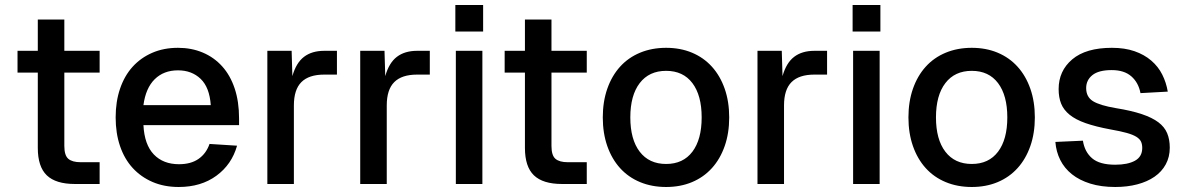

<svg xmlns="http://www.w3.org/2000/svg" viewBox="-20 -735 4737 767"><path d="M279 0Q203 0 167 -34.5Q131 -69 131 -144V-445H50V-532H131V-657H237V-532H378V-445H237V-152Q237 -114 253 -100.5Q269 -87 302 -87H378V0Z M694 12Q636 12 589.5 -8Q543 -28 510 -64Q477 -100 459.5 -151.5Q442 -203 442 -266Q442 -329 459.5 -380.5Q477 -432 509.5 -468Q542 -504 588 -524Q634 -544 691 -544Q745 -544 790 -525Q835 -506 867.5 -470Q900 -434 917.5 -381.5Q935 -329 935 -262V-235H553Q557 -157 594.5 -118Q632 -79 695 -79Q743 -79 773.5 -100.5Q804 -122 817 -160L927 -153Q906 -78 844.5 -33Q783 12 694 12ZM822 -315Q817 -386 781.5 -420Q746 -454 691 -454Q634 -454 598 -418.5Q562 -383 553 -315Z M1048 0V-532H1145L1148 -431Q1163 -484 1194.5 -508Q1226 -532 1275 -532H1326V-437H1275Q1214 -437 1184 -407Q1154 -377 1154 -314V0Z M1419 0V-532H1516L1519 -431Q1534 -484 1565.5 -508Q1597 -532 1646 -532H1697V-437H1646Q1585 -437 1555 -407Q1525 -377 1525 -314V0Z M1801 0V-532H1907V0ZM1799 -609V-715H1910V-609Z M2225 0Q2149 0 2113 -34.5Q2077 -69 2077 -144V-445H1996V-532H2077V-657H2183V-532H2324V-445H2183V-152Q2183 -114 2199 -100.5Q2215 -87 2248 -87H2324V0Z M2641 12Q2584 12 2537 -7.5Q2490 -27 2457 -63.5Q2424 -100 2406 -151.5Q2388 -203 2388 -266Q2388 -329 2406 -380.5Q2424 -432 2457 -468.5Q2490 -505 2537 -524.5Q2584 -544 2641 -544Q2698 -544 2744.5 -524.5Q2791 -505 2824 -468.5Q2857 -432 2875 -380.5Q2893 -329 2893 -266Q2893 -203 2875 -151.5Q2857 -100 2824 -63.5Q2791 -27 2744.5 -7.5Q2698 12 2641 12ZM2641 -80Q2709 -80 2746 -129Q2783 -178 2783 -266Q2783 -354 2746 -403Q2709 -452 2641 -452Q2573 -452 2535.5 -403Q2498 -354 2498 -266Q2498 -178 2535.5 -129Q2573 -80 2641 -80Z M3006 0V-532H3103L3106 -431Q3121 -484 3152.5 -508Q3184 -532 3233 -532H3284V-437H3233Q3172 -437 3142 -407Q3112 -377 3112 -314V0Z M3388 0V-532H3494V0ZM3386 -609V-715H3497V-609Z M3862 12Q3805 12 3758 -7.5Q3711 -27 3678 -63.5Q3645 -100 3627 -151.5Q3609 -203 3609 -266Q3609 -329 3627 -380.5Q3645 -432 3678 -468.5Q3711 -505 3758 -524.5Q3805 -544 3862 -544Q3919 -544 3965.5 -524.5Q4012 -505 4045 -468.5Q4078 -432 4096 -380.5Q4114 -329 4114 -266Q4114 -203 4096 -151.5Q4078 -100 4045 -63.5Q4012 -27 3965.5 -7.5Q3919 12 3862 12ZM3862 -80Q3930 -80 3967 -129Q4004 -178 4004 -266Q4004 -354 3967 -403Q3930 -452 3862 -452Q3794 -452 3756.5 -403Q3719 -354 3719 -266Q3719 -178 3756.5 -129Q3794 -80 3862 -80Z M4435 12Q4379 12 4335.5 -1.5Q4292 -15 4262 -39Q4232 -63 4215.5 -96Q4199 -129 4196 -168L4306 -173Q4313 -128 4343 -102.5Q4373 -77 4435 -77Q4485 -77 4514 -93Q4543 -109 4543 -144Q4543 -159 4538 -169.5Q4533 -180 4519.5 -188.5Q4506 -197 4481 -204Q4456 -211 4416 -218Q4357 -229 4317 -243Q4277 -257 4253 -276.5Q4229 -296 4219 -321Q4209 -346 4209 -379Q4209 -452 4263.5 -498Q4318 -544 4422 -544Q4473 -544 4512 -530.5Q4551 -517 4579 -493Q4607 -469 4623 -437Q4639 -405 4645 -369L4536 -363Q4528 -405 4499.5 -430Q4471 -455 4421 -455Q4369 -455 4344 -435Q4319 -415 4319 -383Q4319 -348 4346 -331Q4373 -314 4438 -303Q4500 -293 4541.5 -279Q4583 -265 4607.5 -246.5Q4632 -228 4642.5 -203Q4653 -178 4653 -145Q4653 -108 4637 -78.5Q4621 -49 4592 -29Q4563 -9 4523 1.5Q4483 12 4435 12Z"/></svg>

Font: Geist Med
Style: Regular
Weight: 400
Designer: Basement.studio, Andrés Briganti, Mateo Zaragoza
Foundry: Basement.studio, Vercel, Andrés Briganti, Guido Ferreyra, Mateo Zaragoza
Version: Version 1.401